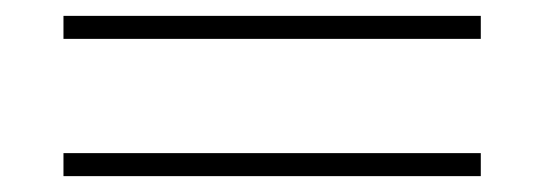

<svg xmlns="http://www.w3.org/2000/svg" viewBox="-20 -386 686 242"><path d="M586 -193V-164H60V-193ZM586 -366V-337H60V-366Z"/></svg>

Font: Fivo Sans Thin
Style: Regular
Weight: 250
Foundry: Alexander Slobzheninov
Version: 1.0